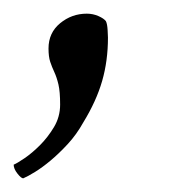

<svg xmlns="http://www.w3.org/2000/svg" viewBox="-48 -151 269 281"><path d="M-28 90Q-28 96 -22.5 103Q-17 110 -14 110Q-7 107 3.5 100.5Q14 94 26 84Q38 74 51 60Q64 46 74 28Q93 -3 101.5 -32.5Q110 -62 110 -96Q110 -98 109.5 -107Q109 -116 107 -120Q104 -124 96 -127.5Q88 -131 79 -131Q57 -131 40 -117Q23 -103 23 -80Q23 -68 25.5 -60.5Q28 -53 31.5 -45.5Q35 -38 37.5 -27.5Q40 -17 40 2Q40 20 31 35Q22 50 10.5 61.5Q-1 73 -12 80.5Q-23 88 -28 90Z"/></svg>

Font: Vermiglione
Style: Italic
Weight: 400
Italic angle: -11°
Version: Version 1.105